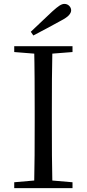

<svg xmlns="http://www.w3.org/2000/svg" viewBox="-20 -965 445 985"><path d="M138 -802Q167 -829 194.5 -855.5Q222 -882 248 -906Q271 -927 285 -936Q299 -945 310 -945Q325 -945 335 -935Q345 -925 345 -912Q345 -900 333.5 -887Q322 -874 291 -858Q257 -839 222 -820.5Q187 -802 151 -783ZM53 0V-30L191 -42H212L352 -30V0ZM155 0Q157 -84 157.5 -168Q158 -252 158 -337V-391Q158 -476 157.5 -560.5Q157 -645 155 -728H249Q247 -645 246.5 -560.5Q246 -476 246 -391V-337Q246 -252 246.5 -168Q247 -84 249 0ZM53 -698V-728H352V-698L212 -687H191Z"/></svg>

Font: Noto Serif TC ExtraLight
Style: Regular
Weight: 400
Version: Version 2.002-H1;hotconv 1.1.0;makeotfexe 2.6.0